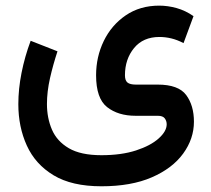

<svg xmlns="http://www.w3.org/2000/svg" viewBox="-20 -418 754 685"><path d="M341.8 246.6Q236.3 246.6 171.1 207.3Q106 168 75.7 101.3Q45.4 34.7 45.4 -46.4Q45.4 -100.6 56.9 -158.4Q68.4 -216.3 89.4 -272.5L185.1 -234.9Q169.4 -187.5 158.4 -139.2Q147.5 -90.8 147.5 -46.9Q147.5 2.9 165.3 44.4Q183.1 85.9 225.6 110.8Q268.1 135.7 341.8 135.7Q413.1 135.7 465.3 118.7Q517.6 101.6 546.1 75.9Q574.7 50.3 574.7 25.4Q574.7 13.7 567.9 4.4Q561 -4.9 543 -4.9H463.9Q401.4 -4.9 362.1 -35.9Q322.8 -66.9 322.8 -149.4Q322.8 -215.3 350.3 -272Q377.9 -328.6 428.7 -363.3Q479.5 -397.9 548.3 -397.9Q578.6 -397.9 610.1 -389.2Q641.6 -380.4 670.4 -360.4L634.8 -264.2Q612.3 -275.9 591.1 -281Q569.8 -286.1 548.8 -286.1Q490.7 -286.1 458.3 -246.6Q425.8 -207 425.8 -149.4Q425.8 -130.9 434.8 -123.5Q443.8 -116.2 464.8 -116.2H542.5Q616.7 -116.2 644.3 -78.9Q671.9 -41.5 671.9 16.1Q671.9 77.1 633.5 129.9Q595.2 182.6 521.7 214.6Q448.2 246.6 341.8 246.6Z"/></svg>

Font: Vazirmatn RD Medium
Style: Regular
Weight: 500
Designer: Saber Rastikerdar
Foundry: Saber Rastikerdar
Version: Version 33.003